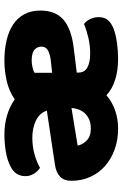

<svg xmlns="http://www.w3.org/2000/svg" viewBox="138 -679 557 873"><g transform="rotate(90 416.5 -242.5)"><path d="M592 16Q546 16 505 4Q464 -8 432 -31Q394 -5 348 5.5Q302 16 256 16Q205 16 163 6Q121 -4 91 -24Q61 -44 44.5 -75Q28 -106 28 -147Q28 -216 69 -252Q110 -288 196 -299L310 -313V-320Q310 -349 286.5 -361.5Q263 -374 223 -374Q187 -374 152.5 -366Q118 -358 89 -346Q76 -355 67 -373.5Q58 -392 58 -412Q58 -438 70.5 -453.5Q83 -469 109 -480Q138 -491 175.5 -496Q213 -501 247 -501Q299 -501 341.5 -488Q384 -475 413 -448Q445 -475 483.5 -488Q522 -501 564 -501Q617 -501 660.5 -485Q704 -469 735.5 -441Q767 -413 784.5 -374Q802 -335 802 -289Q802 -255 783 -237Q764 -219 730 -214L483 -177Q494 -144 528 -127.5Q562 -111 606 -111Q647 -111 683.5 -121.5Q720 -132 743 -146Q759 -136 770 -118Q781 -100 781 -80Q781 -35 739 -13Q707 4 667 10Q627 16 592 16ZM564 -377Q540 -377 522.5 -369Q505 -361 494 -348.5Q483 -336 477.5 -320.5Q472 -305 471 -289L642 -317Q639 -337 620 -357Q601 -377 564 -377ZM256 -108Q270 -108 287 -112Q304 -116 311 -121V-201L256 -195Q228 -192 210 -182.5Q192 -173 192 -153Q192 -133 206.5 -120.5Q221 -108 256 -108Z"/></g></svg>

Font: Baloo Bhaina
Style: Regular
Weight: 400
Designer: Manish Minz, Shuchita Grover and Ek Type
Foundry: Ek Type
Version: Version 1.443;PS 1.000;hotconv 16.6.51;makeotf.lib2.5.65220;